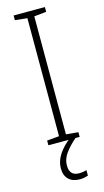

<svg xmlns="http://www.w3.org/2000/svg" viewBox="-140 -758 553 1020"><g transform="rotate(-15 136.0 -248.0)"><path d="M222 0H50V-26L117 -32V-681L50 -688V-714H222V-688L155 -681V-32L222 -26ZM117 129Q117 186 169 186Q182 186 193.5 184Q205 182 211 180V210Q203 213 191 215.5Q179 218 165 218Q127 218 104.5 197Q82 176 82 135Q82 97 106 60Q130 23 175 -11L199 0Q163 31 140 62.5Q117 94 117 129Z"/></g></svg>

Font: Noto Sans Armenian SemiCondensed ExtraLight
Style: Regular
Weight: 200
Width: 4
Designer: Monotype Design Team
Foundry: Monotype Imaging Inc.
Version: Version 2.008; ttfautohint (v1.8.4.7-5d5b)